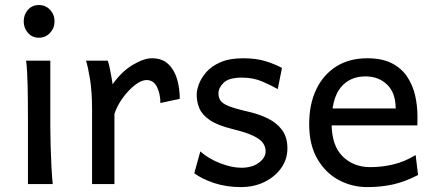

<svg xmlns="http://www.w3.org/2000/svg" viewBox="-20 -743 1756 775"><path d="M85.4 -498H183.1Q183.1 -431.6 183.1 -365.2Q183.1 -298.8 183.1 -231.9Q183.1 -200.7 184.3 -156Q185.5 -111.3 187.7 -68.8Q189.9 -26.4 192.9 0H92.8Q92.8 -35.2 92.8 -82.5Q92.8 -129.9 92.8 -177Q92.8 -224.1 92.8 -258.8Q92.8 -330.1 91.6 -394.8Q90.3 -459.5 85.4 -498ZM75.7 -656.7Q75.7 -684.1 92.8 -703.4Q109.9 -722.7 136.7 -722.7Q164.1 -722.7 182.1 -703.4Q200.2 -684.1 200.2 -656.7Q200.2 -629.9 182.1 -610.4Q164.1 -590.8 136.7 -590.8Q109.9 -590.8 92.8 -610.4Q75.7 -629.9 75.7 -656.7Z M441.9 0H351.6V-300.3Q351.6 -372.1 343.5 -422.4Q335.4 -472.7 327.1 -498H415Q418.9 -487.8 422.6 -469.7Q426.3 -451.7 429.7 -433.1Q433.1 -414.6 434.6 -402.8Q470.2 -453.6 515.1 -480.7Q560.1 -507.8 593.3 -507.8Q634.3 -507.8 658.9 -484.6Q683.6 -461.4 694.6 -424.3Q705.6 -387.2 705.6 -344.2L627.4 -327.1Q627.4 -363.8 613.8 -391.8Q600.1 -419.9 571.3 -419.9Q550.8 -419.9 524.7 -399.7Q498.5 -379.4 475.6 -347.9Q452.6 -316.4 441.9 -283.2Z M1118.2 -468.8 1101.1 -383.3Q1076.7 -397.5 1039.6 -413.6Q1002.4 -429.7 957 -429.7Q903.3 -429.7 882.6 -408.9Q861.8 -388.2 861.8 -366.2Q861.8 -349.1 869.9 -337.2Q877.9 -325.2 902.8 -314.9Q927.7 -304.7 979 -293Q1023.4 -283.2 1059.8 -265.6Q1096.2 -248 1118.2 -218.8Q1140.1 -189.5 1140.1 -144Q1140.1 -100.1 1115 -64.7Q1089.8 -29.3 1047.4 -8.5Q1004.9 12.2 952.1 12.2Q893.1 12.2 843 -4.6Q793 -21.5 764.2 -43.9L788.6 -131.8Q821.8 -102.1 868.9 -84Q916 -65.9 954.6 -65.9Q997.6 -65.9 1024.9 -86.2Q1052.2 -106.4 1052.2 -131.8Q1052.2 -150.4 1041.5 -165.8Q1030.8 -181.2 1001.7 -195.1Q972.7 -209 918 -222.2Q858.9 -236.8 827.6 -257.8Q796.4 -278.8 785.2 -304.9Q773.9 -331.1 773.9 -361.3Q773.9 -378.4 782.7 -402.8Q791.5 -427.2 812.3 -451.4Q833 -475.6 869.6 -491.7Q906.2 -507.8 961.9 -507.8Q1015.1 -507.8 1054 -495.4Q1092.8 -482.9 1118.2 -468.8Z M1664.6 -236.8H1301.3V-305.2H1577.1Q1577.1 -368.2 1542.7 -401.4Q1508.3 -434.6 1455.1 -434.6Q1391.1 -434.6 1354.7 -389.2Q1318.4 -343.8 1318.4 -246.6Q1318.4 -156.2 1362.5 -112.3Q1406.7 -68.4 1474.6 -68.4Q1522 -68.4 1567.6 -79.3Q1613.3 -90.3 1657.7 -117.2L1667.5 -36.6Q1615.7 -9.8 1567.4 1.2Q1519 12.2 1462.4 12.2Q1400.4 12.2 1346.9 -16.6Q1293.5 -45.4 1260.7 -102.1Q1228 -158.7 1228 -241.7Q1228 -322.8 1256.6 -382.3Q1285.2 -441.9 1337.6 -474.9Q1390.1 -507.8 1462.4 -507.8Q1522.9 -507.8 1562.3 -487.3Q1601.6 -466.8 1624 -432.6Q1646.5 -398.4 1655.8 -357.2Q1665 -315.9 1665 -274.9Q1665 -268.6 1665 -256.1Q1665 -243.7 1664.6 -236.8Z"/></svg>

Font: Andika LitF DSA DSG
Style: Regular
Weight: 400
Designer: Victor Gaultney, Annie Olsen, Julie Remington, Don Collingsworth, Eric Hays, Becca Hirsbrunner
Foundry: SIL International
Version: Version 6.200 ; LitF DSA DSG; ttfautohint (v1.8.3.10-c5d8)